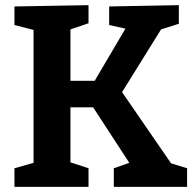

<svg xmlns="http://www.w3.org/2000/svg" viewBox="-20 -724 758 744"><path d="M323 -72V0H36V-72L110 -93V-608L36 -627V-699L323 -704V-634L253 -610V-411H347L466 -613L403 -627V-699L673 -704V-632L604 -610L453 -367L643 -91L705 -72V0H421V-72L481 -93L341 -308H253V-95Z"/></svg>

Font: Bitter
Style: Bold
Weight: 700
Designer: Sol Matas, and Bitter project Authors
Foundry: Sol Matas
Version: Version 2.001